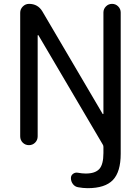

<svg xmlns="http://www.w3.org/2000/svg" viewBox="-20 -775 727 998"><path d="M513.7 -182.6Q514.6 -181.6 516.1 -182.1Q517.6 -182.6 517.6 -183.6V-710Q517.6 -728.5 530.8 -741.7Q543.9 -754.9 562.5 -754.9Q581.1 -754.9 594.2 -741.7Q607.4 -728.5 607.4 -710V24.4Q607.4 118.2 566.9 160.6Q526.4 203.1 435.5 203.1Q412.1 203.1 385.7 198.2Q369.1 195.3 358.9 181.6Q348.6 168 348.6 150.4Q348.6 136.7 359.9 128.4Q371.1 120.1 385.7 123Q407.2 127 425.8 127Q474.6 127 496.1 103.5Q517.6 80.1 517.6 20.5V-11.7Q517.6 -18.6 513.7 -24.4L179.7 -591.8Q178.7 -592.8 177.2 -592.3Q175.8 -591.8 175.8 -589.8V-66.4Q175.8 -46.9 162.6 -33.7Q149.4 -20.5 130.4 -20.5Q111.3 -20.5 98.1 -33.7Q85 -46.9 85 -66.4V-709Q85 -727.5 98.6 -741.2Q112.3 -754.9 130.9 -754.9Q176.8 -754.9 200.2 -715.8Z"/></svg>

Font: Gen Jyuu Gothic Regular
Style: Regular
Weight: 400
Designer: [Source Han Sans]
Ryoko NISHIZUKA  (kana & ideographs); Paul D. Hunt (Latin, Greek & Cyrillic); Wenlong ZHANG  (bopomofo
Version: Version 1.002.20150607